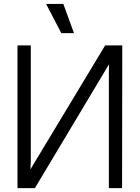

<svg xmlns="http://www.w3.org/2000/svg" viewBox="-20 -966 718 986"><path d="M607.9 -732.9 606.9 0H539.1V-595.2L540 -636.2L159.2 0H69.8V-732.9H138.2V-138.2L136.2 -96.2L520 -732.9ZM216.8 -945.8H305.2L359.9 -795.9H294.9Z"/></svg>

Font: Kreadon
Style: Regular
Weight: 400
Designer: kohakuno
Foundry: StudioGnu
Version: Version 1.000;Glyphs 3.1.2 (3151)